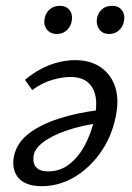

<svg xmlns="http://www.w3.org/2000/svg" viewBox="-20 -632 456 661"><path d="M123 9Q93 9 72.5 0.5Q52 -8 41 -22.5Q30 -37 27 -55.5Q24 -74 28 -94Q38 -141 79.5 -172.5Q121 -204 183.5 -224Q246 -244 321 -253L318 -208Q256 -199 207.5 -182Q159 -165 130 -143.5Q101 -122 96 -98Q94 -89 95.5 -75.5Q97 -62 109 -52Q121 -42 146 -42Q187 -42 218.5 -66.5Q250 -91 271.5 -131Q293 -171 304 -218Q315 -264 309.5 -297Q304 -330 282.5 -348.5Q261 -367 222 -367Q195 -367 160 -357Q125 -347 91 -322L66 -357Q92 -379 120 -394Q148 -409 178.5 -417Q209 -425 239 -425Q292 -425 328 -399.5Q364 -374 377.5 -329.5Q391 -285 377 -224Q363 -159 325.5 -106Q288 -53 235.5 -22Q183 9 123 9ZM176 -515Q153 -515 141 -531Q129 -547 134 -570Q138 -589 152 -600.5Q166 -612 186 -612Q208 -612 219.5 -597Q231 -582 227 -560Q224 -541 210 -528Q196 -515 176 -515ZM356 -515Q333 -515 321.5 -531.5Q310 -548 314 -570Q318 -589 331.5 -600.5Q345 -612 366 -612Q388 -612 399.5 -597Q411 -582 407 -560Q404 -541 390 -528Q376 -515 356 -515Z"/></svg>

Font: Ysabeau Infant Medium
Style: Italic
Weight: 500
Italic angle: -12°
Designer: Christian Thalmann (Catharsis Fonts)
Version: Version 2.001;gftools[0.9.30]; featfreeze: ss01,ss02,lnum